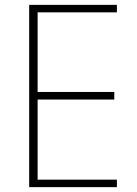

<svg xmlns="http://www.w3.org/2000/svg" viewBox="-20 -770 562 790"><path d="M460.9 0H100.1V-750H460.9V-719.2H134.8V-391.6H450.2V-360.4H134.8V-30.8H460.9Z"/></svg>

Font: Spartan MB ExtLt
Style: Regular
Weight: 200
Designer: Matt Bailey, Mirko Velimirovic
Foundry: Matt Bailey
Version: Version 1.005